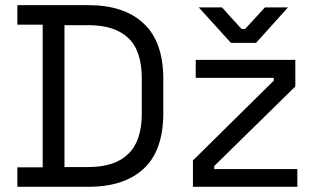

<svg xmlns="http://www.w3.org/2000/svg" viewBox="-20 -720 1224 740"><path d="M46.9 0Q46.9 -18.6 46.9 -75.2Q71.3 -75.2 144.5 -75.2Q144.5 -212.9 144.5 -625Q120.1 -625 46.9 -625Q46.9 -643.6 46.9 -700.2Q115.2 -700.2 320.3 -700.2Q458 -700.2 533.2 -629.9Q609.4 -559.6 609.4 -415Q609.4 -372.1 609.4 -285.2Q609.4 -138.7 533.2 -69.3Q458 0 320.3 0Q228.5 0 46.9 0ZM228.5 -76.2Q252 -76.2 320.3 -76.2Q421.9 -76.2 473.6 -126Q526.4 -175.8 526.4 -281.2Q526.4 -327.1 526.4 -418Q526.4 -525.4 473.6 -574.2Q421.9 -623 320.3 -623Q290 -623 228.5 -623Q228.5 -486.3 228.5 -76.2ZM723.6 0Q723.6 -25.4 723.6 -101.6Q801.8 -178.7 1035.2 -409.2Q1035.2 -412.1 1035.2 -419.9Q960 -419.9 734.4 -419.9Q734.4 -437.5 734.4 -489.3Q830.1 -489.3 1118.2 -489.3Q1118.2 -463.9 1118.2 -386.7Q1040 -310.5 805.7 -80.1Q805.7 -77.1 805.7 -68.4Q885.7 -68.4 1126 -68.4Q1126 -50.8 1126 0Q1025.4 0 723.6 0ZM870.1 -554.7Q838.9 -588.9 746.1 -691.4Q768.6 -691.4 835.9 -691.4Q854.5 -669.9 911.1 -608.4Q914.1 -608.4 924.8 -608.4Q944.3 -628.9 1001 -691.4Q1023.4 -691.4 1089.8 -691.4Q1059.6 -657.2 966.8 -554.7Q942.4 -554.7 870.1 -554.7Z"/></svg>

Font: Kadena Space Grotesk
Style: Regular
Weight: 400
Designer: Florian Karsten
Version: Version 2.000